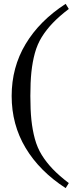

<svg xmlns="http://www.w3.org/2000/svg" viewBox="-20 -760 374 988"><path d="M317.9 -740.2 334 -713.9Q284.7 -676.3 251.5 -641.6Q218.3 -606.9 195.1 -569.6Q171.9 -532.2 159.4 -486.6Q147 -440.9 141.6 -389.4Q136.2 -337.9 136.2 -266.1Q136.2 -194.3 141.6 -142.8Q147 -91.3 159.4 -45.4Q171.9 0.5 195.1 37.8Q218.3 75.2 251.5 109.9Q284.7 144.5 334 182.1L317.9 208Q183.6 121.1 111.8 1.2Q40 -118.7 40 -266.1Q40 -413.6 111.8 -533.4Q183.6 -653.3 317.9 -740.2Z"/></svg>

Font: Flanker Steampunk
Style: Regular
Weight: 400
Designer: Alexey Kryukov, Leonardo Di Lena
Foundry: Alexey Kryukov, Leonardo Di Lena
Version: 1.210